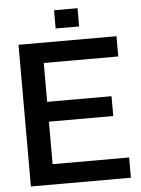

<svg xmlns="http://www.w3.org/2000/svg" viewBox="-58 -899 696 945"><g transform="rotate(-5 290.0 -427.0)"><path d="M56 0V-700H540V-600H172V-408H490V-310H172V-100H550V0ZM245 -764V-854H361V-764Z"/></g></svg>

Font: Tektur Medium
Style: Regular
Weight: 500
Designer: Adam Jagosz
Foundry: Adam Jagosz
Version: Version 1.005;gftools[0.9.30]